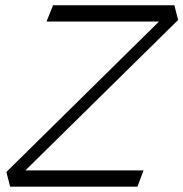

<svg xmlns="http://www.w3.org/2000/svg" viewBox="-20 -701 689 721"><path d="M18.1 0H496.1L519 -61H75.2L648.9 -626L634.8 -681.2H179.2L154.8 -620.1H577.1L3.9 -55.2Z"/></svg>

Font: Comic Neue Angular
Style: Italic
Weight: 400
Italic angle: -12°
Designer: Craig Rozynski
Foundry: Craig Rozynski
Version: Version 2.003